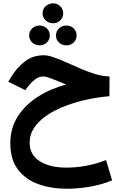

<svg xmlns="http://www.w3.org/2000/svg" viewBox="-20 -797 729 1154"><path d="M235.8 -716.8Q235.8 -742.2 254.2 -759.5Q272.5 -776.9 298.3 -776.9Q324.2 -776.9 342 -759.5Q359.9 -742.2 359.9 -716.8Q359.9 -691.4 342 -674.3Q324.2 -657.2 298.3 -657.2Q272.5 -657.2 254.2 -674.6Q235.8 -691.9 235.8 -716.8ZM316.4 -584Q316.4 -609.4 334.7 -626.5Q353 -643.6 378.9 -643.6Q404.8 -643.6 422.6 -626.5Q440.4 -609.4 440.4 -584Q440.4 -558.6 422.6 -541.5Q404.8 -524.4 378.9 -524.4Q353 -524.4 334.7 -541.5Q316.4 -558.6 316.4 -584ZM155.3 -584Q155.3 -609.4 173.6 -626.5Q191.9 -643.6 217.8 -643.6Q243.7 -643.6 261.5 -626.5Q279.3 -609.4 279.3 -584Q279.3 -558.6 261.5 -541.5Q243.7 -524.4 217.8 -524.4Q191.9 -524.4 173.6 -541.5Q155.3 -558.6 155.3 -584ZM638.2 -337.4 637.7 -218.8Q571.3 -213.4 503.4 -198.7Q435.5 -184.1 373.5 -160.6Q311.5 -137.2 262.9 -104.5Q214.4 -71.8 186.3 -30.5Q158.2 10.7 158.2 60.5Q158.2 134.3 219.5 172.4Q280.8 210.4 378.4 210.4Q444.3 210.4 506.1 197.8Q567.9 185.1 617.2 165L653.8 287.1Q590.8 313 520.5 325.2Q450.2 337.4 381.3 337.4Q287.1 337.4 210 309.6Q132.8 281.7 87.4 221.4Q42 161.1 42 64Q42 -27.3 86.9 -97.4Q131.8 -167.5 208 -215.8Q284.2 -264.2 377.9 -289.1Q329.1 -309.6 292.7 -323.5Q256.3 -337.4 242.2 -337.4Q214.8 -337.4 192.9 -321.3Q170.9 -305.2 155.3 -285.2L131.8 -255.4L29.8 -305.7L48.3 -336.4Q83.5 -393.6 131.3 -429.2Q179.2 -464.8 242.7 -464.8Q269 -464.8 304.7 -452.1Q340.3 -439.5 381.8 -420.7Q423.3 -401.9 467.3 -383.1Q511.2 -364.3 554.9 -351.3Q598.6 -338.4 638.2 -337.4Z"/></svg>

Font: Vazirmatn RD UI
Style: Bold
Weight: 700
Designer: Saber Rastikerdar
Foundry: Saber Rastikerdar
Version: Version 33.003